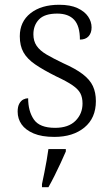

<svg xmlns="http://www.w3.org/2000/svg" viewBox="-20 -564 470 805"><path d="M208 10Q155 10 121 -4.5Q87 -19 70.5 -42.5Q54 -66 54 -96Q54 -117 61 -129.5Q68 -142 78 -147Q88 -152 98 -152Q98 -98 122 -63Q146 -28 211 -28Q267 -28 296.5 -57.5Q326 -87 326 -130Q326 -155 317 -172.5Q308 -190 284 -206.5Q260 -223 215 -244Q161 -271 127.5 -294Q94 -317 78.5 -344.5Q63 -372 63 -412Q63 -473 108 -508.5Q153 -544 228 -544Q275 -544 305 -530Q335 -516 349.5 -494.5Q364 -473 364 -449Q364 -426 351.5 -412Q339 -398 315 -398Q315 -455 291 -481Q267 -507 220 -507Q167 -507 143.5 -482.5Q120 -458 120 -420Q120 -392 133.5 -372Q147 -352 175 -335.5Q203 -319 245 -299Q297 -276 327 -253Q357 -230 369.5 -203Q382 -176 382 -140Q382 -69 334 -29.5Q286 10 208 10ZM156 208Q161 185 166 159.5Q171 134 175.5 109Q180 84 183 61H256V71Q247 92 234.5 119Q222 146 208.5 173Q195 200 183 221H156Z"/></svg>

Font: Noto Serif Kannada Light
Style: Regular
Weight: 300
Version: Version 2.003